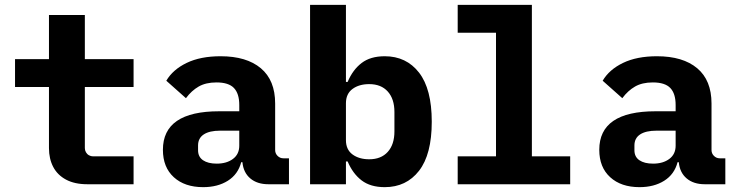

<svg xmlns="http://www.w3.org/2000/svg" viewBox="-20 -760 3040 792"><path d="M330 -149Q330 -140 334.5 -132Q339 -124 347 -119.5Q355 -115 364 -115H531V0H340Q288 0 252.5 -19Q217 -38 199.5 -71.5Q182 -105 182 -149V-401H42V-516H182V-698H330V-516H531V-401H330Z M1087 0Q1041 0 1012.5 -24Q984 -48 980 -91H975Q962 -41 920 -14.5Q878 12 818 12Q742 12 697 -29Q652 -70 652 -142Q652 -301 884 -301H967V-327Q967 -374 945 -397Q923 -420 873 -420Q829 -420 799.5 -403Q770 -386 747 -355L666 -427Q693 -473 750 -500.5Q807 -528 890 -528Q997 -528 1056 -478.5Q1115 -429 1115 -333V-141Q1115 -127 1125 -117Q1135 -107 1149 -107H1172V0ZM967 -159V-221H888Q844 -221 820.5 -205.5Q797 -190 797 -160V-140Q797 -113 817.5 -99Q838 -85 874 -85Q915 -85 941 -104.5Q967 -124 967 -159Z M1259 -740H1407V-422H1414Q1435 -472 1471.5 -500Q1508 -528 1567 -528Q1656 -528 1708.5 -460.5Q1761 -393 1761 -258Q1761 -123 1708.5 -55.5Q1656 12 1567 12Q1508 12 1471.5 -16Q1435 -44 1414 -94H1407V0H1259ZM1607 -218V-298Q1607 -352 1579.5 -382.5Q1552 -413 1503 -413Q1461 -413 1434 -393Q1407 -373 1407 -334V-182Q1407 -143 1434 -123Q1461 -103 1503 -103Q1552 -103 1579.5 -133.5Q1607 -164 1607 -218Z M1868 -115H2026V-625H1868V-740H2174V-115H2332V0H1868Z M2887 0Q2841 0 2812.5 -24Q2784 -48 2780 -91H2775Q2762 -41 2720 -14.5Q2678 12 2618 12Q2542 12 2497 -29Q2452 -70 2452 -142Q2452 -301 2684 -301H2767V-327Q2767 -374 2745 -397Q2723 -420 2673 -420Q2629 -420 2599.5 -403Q2570 -386 2547 -355L2466 -427Q2493 -473 2550 -500.5Q2607 -528 2690 -528Q2797 -528 2856 -478.5Q2915 -429 2915 -333V-141Q2915 -127 2925 -117Q2935 -107 2949 -107H2972V0ZM2767 -159V-221H2688Q2644 -221 2620.5 -205.5Q2597 -190 2597 -160V-140Q2597 -113 2617.5 -99Q2638 -85 2674 -85Q2715 -85 2741 -104.5Q2767 -124 2767 -159Z"/></svg>

Font: iA Writer Duo V
Style: Regular
Weight: 400
Designer: Mike Abbink, Paul van der Laan, Pieter van Rosmalen, Oliver Reichenstein
Foundry: Information Architects Inc.
Version: Version 2.000